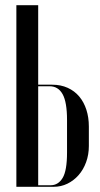

<svg xmlns="http://www.w3.org/2000/svg" viewBox="-20 -719 384 739"><path d="M181 -393Q214 -393 240.5 -381Q267 -369 285 -347.5Q303 -326 312.5 -296.5Q322 -267 322 -232V-157Q322 -124 311.5 -95Q301 -66 282.5 -45Q264 -24 239.5 -12Q215 0 186 0H43V-699H127V-393ZM238 -257Q238 -326 221 -356.5Q204 -387 171 -387H127V-6H175Q204 -6 221 -34Q238 -62 238 -132Z"/></svg>

Font: Moniqa SemBd Narrow Display
Style: Regular
Weight: 600
Width: 4
Designer: Rajesh Rajput
Foundry: Rajesh Rajput
Version: Version 1.000